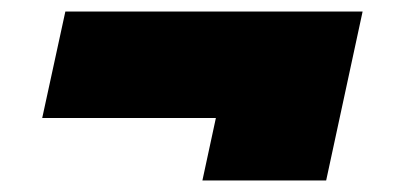

<svg xmlns="http://www.w3.org/2000/svg" viewBox="-20 -417 690 332"><path d="M330 -105 393 -397H607L544 -105ZM53 -213 93 -397H607L567 -213Z"/></svg>

Font: Azeret Mono Thin Black
Style: Italic
Weight: 900
Italic angle: -12°
Version: Version 1.002